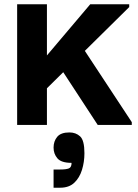

<svg xmlns="http://www.w3.org/2000/svg" viewBox="-20 -583 644 896"><path d="M197 -169V-322L401 -563H583V-550ZM60 0V-563H199V0ZM436 0 249 -286 350 -385 595 -13V0ZM230 293V208H261Q288 208 301 203Q314 198 314 177Q266 177 248 156Q230 135 230 106Q230 76 247 55.5Q264 35 304 35Q334 35 354 53.5Q374 72 374 132Q374 173 362.5 210Q351 247 326.5 270Q302 293 261 293Z"/></svg>

Font: Darker Grotesque Black
Style: Regular
Weight: 900
Designer: Gabriel Lam
Foundry: TypeRant
Version: Version 1.000;gftools[0.9.28]